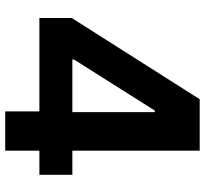

<svg xmlns="http://www.w3.org/2000/svg" viewBox="-44 -722 767 718"><g transform="rotate(90 339.0 -363.5)"><path d="M47.9 -127.8V-248.9L351.6 -727.3H544V-251.1H634.2V-127.8H544V0H397V-127.8ZM399.9 -251.1V-559.7H394.2L202.8 -256.7V-251.1Z"/></g></svg>

Font: Inter UI
Style: Bold
Weight: 700
Designer: Rasmus Andersson
Foundry: rsms
Version: 3.2;8d6f07862